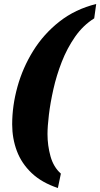

<svg xmlns="http://www.w3.org/2000/svg" viewBox="-20 -798 502 962"><path d="M270 144Q189 117 138.5 69Q88 21 64.5 -41.5Q41 -104 41 -175Q41 -268 67.5 -363.5Q94 -459 146.5 -543.5Q199 -628 278 -690Q357 -752 462 -778L452 -706Q396 -671 356 -613.5Q316 -556 289.5 -488Q263 -420 247.5 -351Q232 -282 225 -223Q218 -164 218 -126Q218 -69 233 -15Q248 39 285 72Z"/></svg>

Font: Noto Serif Tamil Condensed Black
Style: Italic
Weight: 900
Width: 3
Italic angle: -12°
Designer: Indian Type Foundry, Tom Grace, and the Monotype Design Team
Foundry: Monotype Imaging Inc.
Version: Version 2.003; ttfautohint (v1.8.4.7-5d5b)